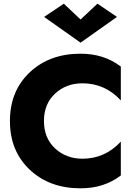

<svg xmlns="http://www.w3.org/2000/svg" viewBox="-20 -1008 740 1044"><path d="M428 -145Q551 -145 637 -238V-54Q546 16 418 16Q249 16 141.5 -85.5Q34 -187 34 -350Q34 -513 141.5 -614.5Q249 -716 418 -716Q546 -716 637 -646V-462Q551 -555 428 -555Q340 -555 279.5 -499Q219 -443 219 -350Q219 -257 279.5 -201Q340 -145 428 -145ZM418 -902 510 -988 616 -916 418 -776 220 -916 327 -988Z"/></svg>

Font: renner_700bold
Style: Bold
Weight: 700
Version: Version 003.000 ; ttfautohint (v0.97) -l 8 -r 50 -G 200 -x 1